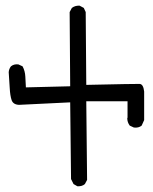

<svg xmlns="http://www.w3.org/2000/svg" viewBox="-20 -647 540 677"><path d="M252.9 9.8 239.3 2 230.5 -15.6 227.5 -286.1 46.9 -277.3Q26.4 -278.3 21 -293.9Q15.6 -309.6 14.2 -337.9Q12.7 -366.2 10.7 -392.6Q11.7 -404.3 18.6 -413.1Q29.3 -421.9 44.9 -419.9L59.6 -413.1Q68.4 -396.5 69.3 -377Q70.3 -357.4 71.3 -338.9L227.5 -342.8L225.6 -604.5L233.4 -619.1Q245.1 -627.9 260.7 -627L275.4 -619.1L282.2 -604.5L284.2 -347.7Q459 -351.6 472.2 -351.1Q485.4 -350.6 488.3 -324.2V-223.6L479.5 -204.1Q468.8 -195.3 452.1 -197.3L437.5 -204.1Q428.7 -215.8 428.7 -230.5L429.7 -232.4V-290H284.2L287.1 -12.7L279.3 2Q269.5 10.7 252.9 9.8Z"/></svg>

Font: JasonHandwriting1
Style: Regular
Weight: 400
Version: Version 1.48.20